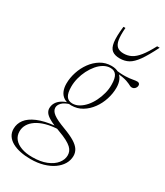

<svg xmlns="http://www.w3.org/2000/svg" viewBox="-311 -768 961 1119"><g transform="rotate(30 169.5 -208.0)"><path d="M393 -395Q386.5 -395 380.8 -397.8Q375 -400.5 366.8 -404.8Q358.5 -409 345.8 -413.2Q333 -417.5 314 -420.8Q295 -424 266 -425L248.5 -438.5Q299 -432 328.5 -433.2Q358 -434.5 375.2 -438Q392.5 -441.5 405 -441.5Q412 -441.5 417 -437.2Q422 -433 422 -425Q422 -419.5 420 -414.2Q418 -409 414 -404.5Q410 -400 404.8 -397.5Q399.5 -395 393 -395ZM139.5 -141Q162.5 -141 184 -153.5Q205.5 -166 223.8 -187.2Q242 -208.5 255.2 -235.2Q268.5 -262 276.2 -291.5Q284 -321 283.5 -349.5Q283.5 -393 270.2 -412.5Q257 -432 229.5 -432Q207 -432 185.5 -419.8Q164 -407.5 146 -386.2Q128 -365 114.2 -338Q100.5 -311 93 -281.5Q85.5 -252 85.5 -223.5Q85.5 -180.5 98.8 -160.8Q112 -141 139.5 -141ZM229 -445.5Q259.5 -445.5 278.8 -433.2Q298 -421 307.5 -399.2Q317 -377.5 317 -348.5Q317 -310 304.5 -271Q292 -232 268.5 -199.8Q245 -167.5 212.5 -147.8Q180 -128 140 -128Q110.5 -128 90.8 -140.2Q71 -152.5 61.5 -174.2Q52 -196 52 -224.5Q52 -263.5 64.8 -302.5Q77.5 -341.5 101 -373.8Q124.5 -406 157 -425.8Q189.5 -445.5 229 -445.5ZM90.5 261.5Q53.5 261.5 21.8 255Q-10 248.5 -33.5 235.5Q-57 222.5 -70 203Q-83 183.5 -83 157.5Q-83 123 -62 95Q-41 67 4 47.8Q49 28.5 121.5 21L148.5 22.5V30Q100.5 32 64.2 42.2Q28 52.5 3.8 69Q-20.5 85.5 -33 106.8Q-45.5 128 -45.5 153Q-45.5 182.5 -28.5 203.2Q-11.5 224 19.8 235.2Q51 246.5 92.5 246.5Q148.5 246.5 187.8 230.5Q227 214.5 247.5 188.8Q268 163 268 134.5Q268 121 263.2 109Q258.5 97 246 85.2Q233.5 73.5 210.8 61.5Q188 49.5 152 36.5Q104.5 19.5 80 5.2Q55.5 -9 46.5 -22.5Q37.5 -36 37.5 -50.5Q37.5 -70.5 47.2 -87.2Q57 -104 76.2 -116.5Q95.5 -129 124 -137.5L132.5 -131.5Q96 -120.5 81 -104.2Q66 -88 66 -71.5Q66 -60.5 71.8 -50.8Q77.5 -41 90 -31.5Q102.5 -22 123 -12.2Q143.5 -2.5 173 8.5Q220 26 247.8 43.2Q275.5 60.5 287.2 79.2Q299 98 299 120Q299 149.5 284 175Q269 200.5 241.2 220Q213.5 239.5 175.2 250.5Q137 261.5 90.5 261.5ZM252 -542.5Q280 -542.5 303.5 -554.5Q327 -566.5 350.5 -595.8Q374 -625 401.5 -677H418.5Q384 -608 357.8 -571.2Q331.5 -534.5 305.8 -520.5Q280 -506.5 247.5 -506.5Q214.5 -506.5 195.8 -520.5Q177 -534.5 171.8 -571.2Q166.5 -608 174.5 -677H188Q184 -627 188.8 -597.8Q193.5 -568.5 209 -555.5Q224.5 -542.5 252 -542.5Z"/></g></svg>

Font: Newsreader 24pt ExtraLight
Style: Italic
Weight: 250
Italic angle: -17°
Designer: Hugues Gentile
Foundry: Production Type
Version: Version 1.003